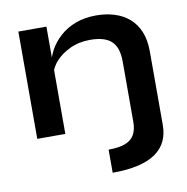

<svg xmlns="http://www.w3.org/2000/svg" viewBox="-80 -586 854 876"><g transform="rotate(-10 346.5 -148.0)"><path d="M372 212V105Q420 105 449 94Q478 83 491.5 59.5Q505 36 505 0V-281Q505 -344 474.5 -373.5Q444 -403 375 -403Q323 -403 281 -383Q239 -363 213 -333Q198 -315 190 -296V0H60V-497H190V-354Q196 -371 205 -388Q223 -421 253.5 -448.5Q284 -476 326 -492Q368 -508 421 -508Q467 -508 506 -496Q545 -484 574 -459Q603 -434 619 -395.5Q635 -357 635 -304V36Q635 79 619.5 111.5Q604 144 572 166.5Q540 189 490 200.5Q440 212 372 212Z"/></g></svg>

Font: Syne Modified
Style: Bold
Weight: 700
Designer: Lucas Descroix
Foundry: Bonjour Monde
Version: Version 2.200